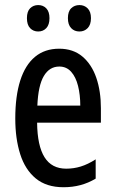

<svg xmlns="http://www.w3.org/2000/svg" viewBox="-20 -744 464 773"><path d="M218.3 -547.9Q274.4 -547.9 311.8 -516.4Q349.1 -484.9 367.7 -430.9Q386.2 -377 386.2 -308.6V-250H129.4Q130.4 -157.2 159.2 -111.1Q188 -64.9 246.6 -64.9Q276.9 -64.9 305.4 -73.7Q334 -82.5 365.2 -102.5V-24.9Q335.9 -7.3 304 1.2Q272 9.8 235.8 9.8Q167 9.8 124 -25.6Q81.1 -61 61.3 -123.5Q41.5 -186 41.5 -266.6Q41.5 -356.9 61.5 -419.7Q81.5 -482.4 120.8 -515.1Q160.2 -547.9 218.3 -547.9ZM218.8 -476.1Q179.2 -476.1 156.5 -438Q133.8 -399.9 130.4 -318.8H303.2Q303.2 -362.3 294.2 -398.2Q285.2 -434.1 266.4 -455.1Q247.6 -476.1 218.8 -476.1ZM88.4 -670.9Q88.4 -697.8 101.3 -710.7Q114.3 -723.6 133.8 -723.6Q153.8 -723.6 166.5 -710.2Q179.2 -696.8 179.2 -670.9Q179.2 -644.5 166.5 -630.9Q153.8 -617.2 133.8 -617.2Q114.3 -617.2 101.3 -630.6Q88.4 -644 88.4 -670.9ZM253.4 -670.9Q253.4 -697.8 266.6 -710.7Q279.8 -723.6 299.8 -723.6Q319.8 -723.6 333 -710.2Q346.2 -696.8 346.2 -670.9Q346.2 -644.5 333 -630.9Q319.8 -617.2 299.8 -617.2Q279.3 -617.2 266.4 -630.9Q253.4 -644.5 253.4 -670.9Z"/></svg>

Font: Open Sans Condensed Medium
Style: Regular
Weight: 500
Width: 3
Designer: Monotype Design Team
Foundry: Monotype Imaging Inc.
Version: Version 3.000